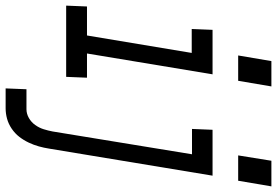

<svg xmlns="http://www.w3.org/2000/svg" viewBox="-207 -598 984 682"><g transform="rotate(90 285.0 -257.0)"><path d="M496 -611 515 -729H606L586 -611ZM141 -611 161 -729H251L231 -611ZM258 215 261 141H332Q348 141 363 132.5Q378 124 388 110Q398 96 403 80Q408 64 411 48L492 -447H402L405 -520H568L472 60Q469 79 464 97Q459 115 450.5 133Q442 151 430 166.5Q418 182 401 193.5Q384 205 365.5 210Q347 215 329 215ZM-36 0 -33 -74H70L132 -446H47L50 -520H208L134 -74H220L217 0Z"/></g></svg>

Font: Iosevka SS04 Extended
Style: Italic
Weight: 400
Width: 7
Italic angle: -9°
Monospace: yes
Designer: Belleve Invis
Foundry: Belleve Invis
Version: Version 19.0.0; ttfautohint (v1.8.4)